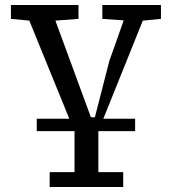

<svg xmlns="http://www.w3.org/2000/svg" viewBox="-20 -528 692 773"><path d="M392 -452V-508H628V-452L555 -445L396 -50H524V0H376V1V165H476V225H180V165H280V1V0H128V-50H259L98 -445L24 -452V-508H296V-452L203 -445L346 -56H362L420 -282L478 -446Z"/></svg>

Font: Source Serif 4 Caption
Style: Regular
Weight: 400
Designer: Frank Grießhammer
Foundry: Adobe Systems Incorporated
Version: Version 4.004;hotconv 1.0.117;makeotfexe 2.5.65602